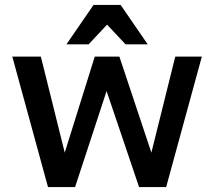

<svg xmlns="http://www.w3.org/2000/svg" viewBox="-20 -760 870 780"><path d="M30 -530H146L243 -140L365 -530H465L595 -140L692 -530H800L655 0H545L413 -390L285 0H175ZM360 -740H470L580 -580H490L415 -660L340 -580H250Z"/></svg>

Font: .
Style: 
Weight: 500
Designer: A.Korolkova, Vitaly Kuzmin
Foundry: ParaType Ltd
Version: Version 1.000; Glyphs 3.2, build 3192.0